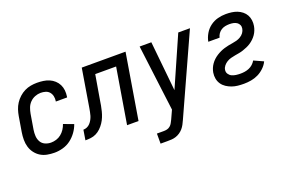

<svg xmlns="http://www.w3.org/2000/svg" viewBox="-92 -873 2185 1434"><g transform="rotate(-20 1000.0 -156.5)"><path d="M213 8Q183 8 154.5 2.5Q126 -3 102.5 -17.5Q79 -32 62 -54.5Q45 -77 37 -104Q29 -131 29 -161Q29 -191 34 -221L54 -341Q58 -365 66 -389.5Q74 -414 88.5 -436.5Q103 -459 123.5 -477.5Q144 -496 167.5 -507.5Q191 -519 216 -523.5Q241 -528 266 -528Q291 -528 316 -524.5Q341 -521 363 -511.5Q385 -502 402.5 -486Q420 -470 430.5 -449Q441 -428 443.5 -403.5Q446 -379 442 -353L441 -348H351L352 -351Q355 -371 351 -390Q347 -409 335 -423Q323 -437 304.5 -442.5Q286 -448 266 -448Q244 -448 221 -439Q198 -430 181 -412.5Q164 -395 155.5 -372.5Q147 -350 143 -327L123 -207Q119 -182 120.5 -157.5Q122 -133 133.5 -112.5Q145 -92 167 -82Q189 -72 214 -72Q235 -72 256 -78.5Q277 -85 294.5 -99Q312 -113 324.5 -132Q337 -151 344 -172L423 -143Q412 -111 391 -82Q370 -53 342 -32Q314 -11 280 -1.5Q246 8 213 8Z M460 0 473 -80Q487 -80 501.5 -86Q516 -92 527 -104Q538 -116 545.5 -130Q553 -144 557.5 -158.5Q562 -173 564.5 -187.5Q567 -202 570 -217L620 -520H968L882 0H791L864 -440H698L665 -246Q662 -225 658 -203.5Q654 -182 648.5 -160.5Q643 -139 634.5 -118Q626 -97 613 -77.5Q600 -58 583 -41.5Q566 -25 545.5 -15Q525 -5 503 -2.5Q481 0 460 0Z M979 215V135H1034Q1047 135 1060 132Q1073 129 1084.5 119.5Q1096 110 1102 98Q1108 86 1115 73L1146 5L1124 -169L1080 -520H1173L1213 -125L1387 -520H1480L1196 106Q1189 122 1180.5 138Q1172 154 1160.5 167.5Q1149 181 1133.5 191.5Q1118 202 1101 207.5Q1084 213 1067.5 214Q1051 215 1034 215Z M1718 8Q1693 8 1669 5.5Q1645 3 1622.5 -5Q1600 -13 1580.5 -26Q1561 -39 1548 -58Q1535 -77 1530.5 -100.5Q1526 -124 1530 -149Q1533 -166 1539.5 -182Q1546 -198 1556.5 -213Q1567 -228 1580.5 -240.5Q1594 -253 1609 -262.5Q1624 -272 1640 -279.5Q1656 -287 1672.5 -292Q1689 -297 1706 -300.5Q1723 -304 1740 -306.5Q1757 -309 1773.5 -313.5Q1790 -318 1806 -327.5Q1822 -337 1832.5 -351.5Q1843 -366 1846 -383Q1849 -399 1843 -412.5Q1837 -426 1825 -434Q1813 -442 1798 -445Q1783 -448 1767 -448Q1751 -448 1734.5 -445Q1718 -442 1703 -433Q1688 -424 1677.5 -409Q1667 -394 1664 -378H1574Q1580 -410 1597.5 -440Q1615 -470 1642.5 -490.5Q1670 -511 1702.5 -519.5Q1735 -528 1767 -528Q1791 -528 1813.5 -525Q1836 -522 1856.5 -514Q1877 -506 1894.5 -492Q1912 -478 1922.5 -459Q1933 -440 1936 -417.5Q1939 -395 1935 -372Q1932 -355 1925.5 -338.5Q1919 -322 1909 -307.5Q1899 -293 1886 -280.5Q1873 -268 1858 -258Q1843 -248 1826.5 -241Q1810 -234 1794 -228.5Q1778 -223 1761 -220Q1744 -217 1727 -214Q1710 -211 1693 -206.5Q1676 -202 1660.5 -192.5Q1645 -183 1633.5 -168.5Q1622 -154 1620 -138Q1617 -120 1626.5 -105.5Q1636 -91 1650.5 -84Q1665 -77 1683 -74.5Q1701 -72 1719 -72Q1736 -72 1753 -74.5Q1770 -77 1787 -84Q1804 -91 1818 -103.5Q1832 -116 1841 -132L1916 -98Q1904 -72 1881 -50Q1858 -28 1831 -15Q1804 -2 1775 3Q1746 8 1718 8Z"/></g></svg>

Font: Iosevka SS18 Medium
Style: Italic
Weight: 500
Italic angle: -9°
Monospace: yes
Designer: Belleve Invis
Foundry: Belleve Invis
Version: Version 25.1.1; ttfautohint (v1.8.4)